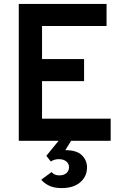

<svg xmlns="http://www.w3.org/2000/svg" viewBox="-20 -720 656 982"><path d="M76 0V-700H525V-587H195V-418H410V-305H195V-113H546V0ZM295 242Q257 242 231.5 229.8Q206 217.5 191 199L244 160Q250 168 260 172.5Q270 177 284 177Q306.5 177 319.8 165.2Q333 153.5 333 135Q333 117 318.8 105.5Q304.5 94 281 94Q258 94 240 106L217 77L288 -10H350L314 48Q372.5 48 398.8 74Q425 100 425 136Q425 182.5 390.5 212.2Q356 242 295 242Z"/></svg>

Font: Overpass Mono Light
Style: Regular
Weight: 300
Monospace: yes
Designer: Delve Withrington, Dave Bailey
Foundry: Delve Fonts LLC
Version: Version 4.000